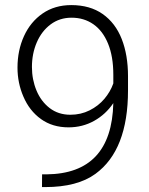

<svg xmlns="http://www.w3.org/2000/svg" viewBox="-20 -741 595 766"><path d="M490.7 -380.4Q490.7 -142.1 360.8 -47.4Q288.6 5.4 160.2 5.4H147.5L147.9 -45.4H165.5Q425.3 -47.9 432.1 -329.6Q401.9 -284.7 355.5 -258.8Q309.1 -232.9 253.4 -232.9Q189.5 -232.9 143.3 -266.1Q97.2 -299.3 73.2 -356Q49.8 -410.2 49.8 -471.2Q49.8 -540 75.7 -596.9Q101.6 -653.8 150.1 -687.3Q198.7 -720.7 264.2 -720.7Q338.9 -720.7 389.6 -685.1Q440.4 -649.4 465.6 -585.4Q490.7 -521.5 490.7 -437ZM260.7 -283.2Q302.7 -283.2 337.6 -300.8Q372.6 -318.4 396.5 -346.7Q420.4 -375 432.1 -408.2V-442.9Q432.1 -515.6 411.1 -566.9Q390.1 -618.2 352.5 -644.3Q314.9 -670.4 265.6 -670.4Q217.8 -670.4 181.9 -643.6Q146 -616.7 126.7 -571.8Q107.4 -526.9 107.4 -473.6Q107.4 -423.8 125.5 -380.1Q143.6 -336.4 178.2 -309.8Q212.9 -283.2 260.7 -283.2Z"/></svg>

Font: Mardoto Light
Style: Regular
Weight: 400
Designer: Christian Robertson, Vahan Hovhannisyan
Foundry: Google
Version: Version 1.000